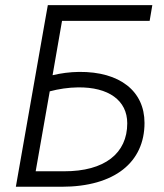

<svg xmlns="http://www.w3.org/2000/svg" viewBox="-20 -713 626 733"><path d="M41 0H214.8C418.5 0 531.7 -94.2 531.7 -243.7C531.7 -364.7 438 -439.9 281.7 -438.5C246.6 -438 212.9 -433.6 180.7 -425.8L216.8 -633.3H551.3L561.5 -693.4H162.6L151.9 -633.3L40.5 0H41ZM116.2 -59.1 169.9 -364.3C204.6 -373.5 241.2 -378.9 277.3 -379.4C394 -380.9 465.8 -330.1 465.8 -242.2C465.8 -127.9 379.9 -58.6 224.1 -59.1Z"/></svg>

Font: Cascadia Mono PL Light
Style: Italic
Weight: 300
Italic angle: -10°
Monospace: yes
Designer: Aaron Bell
Foundry: Saja Typeworks
Version: Version 2404.023